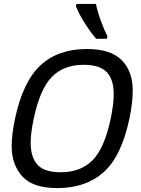

<svg xmlns="http://www.w3.org/2000/svg" viewBox="-20 -938 714 972"><path d="M271 14.2Q146 14.2 92.5 -45.4Q39.1 -105 39.1 -197.8Q39.1 -258.3 56.2 -337.9Q96.2 -525.4 185.3 -607.7Q274.4 -689.9 420.4 -689.9Q540 -689.9 595.9 -633.8Q651.9 -577.6 651.9 -479Q651.9 -418.5 635.3 -337.9Q594.7 -146 504.2 -65.9Q413.6 14.2 271 14.2ZM288.1 -65.9Q387.2 -65.9 447.8 -126Q508.3 -186 540.5 -337.9Q555.7 -410.2 555.7 -461.4Q555.7 -536.6 520 -573.2Q484.4 -609.9 403.3 -609.9Q302.7 -609.9 242.7 -548.8Q182.6 -487.8 150.9 -337.9Q135.3 -265.6 135.3 -214.4Q135.3 -143.6 169.2 -104.7Q203.1 -65.9 288.1 -65.9ZM521 -741.7H467.3Q441.4 -769.5 408.9 -821.3Q376.5 -873 364.3 -906.7L366.7 -918H465.8Q473.1 -880.9 490.7 -832.3Q508.3 -783.7 523.9 -755.4Z"/></svg>

Font: Cadman
Style: Italic
Weight: 400
Italic angle: -12°
Designer: Paul James MIller
Foundry: High-Logic / Made with FontCreator
Version: Version 2.114;March 28, 2021;FontCreator 13.0.0.2683 64-bit